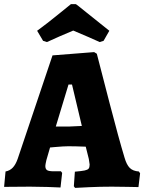

<svg xmlns="http://www.w3.org/2000/svg" viewBox="-28 -909 703 936"><path d="M332 -1 337 -72Q371 -75 385 -78Q399 -81 404 -87Q409 -93 409 -107Q409 -110 405 -134L390 -194Q338 -196 305 -196Q282 -196 238 -192L216 -190L198 -128Q193 -106 193 -100Q193 -85 201.5 -79.5Q210 -74 233 -74H269L275 -66L267 5Q252 4 204.5 2.5Q157 1 118 1L-8 2L-1 -73Q20 -77 34 -91.5Q48 -106 58 -134L228 -639L431 -655L444 -647Q459 -588 505.5 -409Q552 -230 579 -141Q589 -106 604.5 -90.5Q620 -75 649 -73L655 -64L647 3Q633 3 595.5 2Q558 1 517 1Q461 1 407 3.5Q353 6 338 7ZM306 -292Q311 -292 371 -295L323 -497H306L244 -292ZM182 -710 153 -759Q202 -795 252.5 -836Q303 -877 318 -889H341Q341 -891 395 -847Q489 -772 505 -759L477 -710L458 -704Q417 -723 329 -760Q257 -730 201 -704Z"/></svg>

Font: Alegreya SC ExtraBold
Style: Regular
Weight: 800
Designer: Juan Pablo del Peral
Foundry: Huerta Tipografica
Version: Version 2.007; ttfautohint (v1.6)